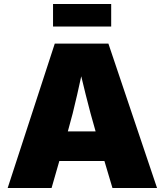

<svg xmlns="http://www.w3.org/2000/svg" viewBox="-20 -947 830 967"><path d="M18.6 0 255.9 -727.5H525.9L771 0H546.4L462.4 -282.2Q435.5 -374 411.4 -471.4Q387.2 -568.8 365.2 -666H412.1Q390.6 -568.8 368.9 -471.4Q347.2 -374 320.8 -282.2L239.7 0ZM194.8 -136.2V-285.2H595.2V-136.2ZM540 -926.8V-813.5H247.1V-926.8Z"/></svg>

Font: Inter 17pt Black
Style: Regular
Weight: 900
Version: Version 4.001;git-66647c0bb